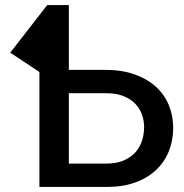

<svg xmlns="http://www.w3.org/2000/svg" viewBox="-20 -740 729 760"><path d="M401 -92.5Q443 -92.5 471.5 -105.5Q500 -118.5 517.8 -139.2Q535.5 -160 543 -185.8Q550.5 -211.5 550.5 -236.5Q550.5 -262 542 -286.2Q533.5 -310.5 515.5 -329.2Q497.5 -348 469.2 -359.5Q441 -371 401 -371H252.5V-92.5ZM395.5 -463.5Q463.5 -463.5 514.2 -445Q565 -426.5 598.8 -395Q632.5 -363.5 649 -322Q665.5 -280.5 665.5 -234Q665.5 -184.5 648.5 -141.8Q631.5 -99 598.2 -67.5Q565 -36 516 -18Q467 0 403 0H136V-455L20.5 -531.5L167 -720H252.5V-463.5Z"/></svg>

Font: Lato SemiBold
Style: Regular
Weight: 600
Designer: Lukasz Dziedzic with Adam Twardoch and Botio Nikoltchev
Foundry: tyPoland Lukasz Dziedzic
Version: Version 2.015; 2015-08-06; http://www.latofonts.com/